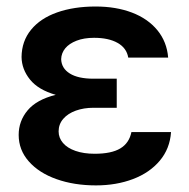

<svg xmlns="http://www.w3.org/2000/svg" viewBox="-20 -557 577 587"><path d="M150.4 -267.1Q97.2 -282.2 71.8 -313.7Q46.4 -345.2 45.9 -382.8Q46.4 -431.2 75 -466.1Q103.5 -501 154.5 -519Q205.6 -537.1 272.5 -537.1Q334.5 -537.1 383.3 -518.6Q432.1 -500 461.2 -464.6Q490.2 -429.2 494.1 -380.9H372.1Q367.2 -410.2 339.6 -425.8Q312 -441.4 267.6 -441.4Q236.8 -441.4 214.1 -432.6Q191.4 -423.8 179.4 -409.2Q167.5 -394.5 167 -376Q168 -348.1 193.4 -332.3Q218.8 -316.4 265.6 -316.4H336.9V-227.5H265.6Q236.3 -227.5 211.9 -218.8Q187.5 -210 173.3 -193.6Q159.2 -177.2 159.2 -155.3Q159.2 -135.7 172.4 -120.1Q185.5 -104.5 210.7 -95.7Q235.8 -86.9 269.5 -86.9Q320.8 -86.9 347.9 -103.3Q375 -119.6 381.8 -153.3H502.9Q499.5 -102.5 468.5 -65.7Q437.5 -28.8 386.5 -9.5Q335.4 9.8 273.4 9.8Q206.5 9.8 152.8 -9.3Q99.1 -28.3 68.1 -63.5Q37.1 -98.6 37.1 -144.5Q37.1 -187 64.5 -219.7Q91.8 -252.4 150.4 -267.1Z"/></svg>

Font: Pretendard JP SemiBold
Style: Regular
Weight: 600
Designer: Base glyphs from Inter by Rasmus Andersson; Hangeul glyphs from Noto Sans CJK(Source Han Sans) by Jang Soo-young and Kan
Foundry: Kil Hyung-jin
Version: Version 1.309